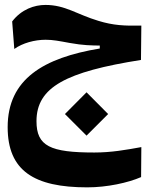

<svg xmlns="http://www.w3.org/2000/svg" viewBox="-20 -453 626 794"><path d="M340.8 321.8C423.3 321.8 509.8 302.7 563.5 279.3L564.5 155.3C500 167 439.9 177.7 370.1 177.7C188 177.7 130.9 151.4 130.9 48.3C130.9 -93.3 253.9 -156.2 563 -205.1L564.5 -347.2C494.1 -345.7 448.2 -348.1 387.2 -366.7C297.4 -393.6 250 -432.6 168 -432.6C122.1 -432.6 68.8 -414.6 30.3 -364.3L39.1 -250.5C73.2 -274.9 123 -288.6 168.9 -288.6C199.2 -288.6 225.6 -283.2 268.1 -275.4C324.7 -265.1 358.9 -265.1 392.6 -264.6V-252.4C160.2 -213.9 11.7 -126 11.7 72.8C11.7 253.4 121.1 321.8 340.8 321.8ZM337.9 107.9 427.2 18.6 337.9 -71.3 248.5 18.6Z"/></svg>

Font: Cascadia Code
Style: Bold
Weight: 700
Monospace: yes
Designer: Aaron Bell
Foundry: Saja Typeworks
Version: Version 2404.023